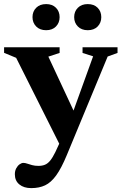

<svg xmlns="http://www.w3.org/2000/svg" viewBox="-24 -684 612 963"><path d="M362 -92.5 285.5 61.5 57 -394 -3.5 -419V-447H275V-418.5L218.5 -400ZM132.5 259.5Q95.5 259.5 73 241Q50.5 222.5 50.5 190Q50.5 173 57.5 160Q64.5 147 74.5 140Q84.5 133 93 133Q102 133 112.8 136.8Q123.5 140.5 137.2 144.2Q151 148 169 148Q187.5 148 201.5 142.2Q215.5 136.5 227.8 121.5Q240 106.5 253.5 79L305.5 -33.5L330 -88.5L443 -401.5L390 -418.5V-447H565.5V-418.5L516 -400.5L311.5 93Q284 159.5 258 195.5Q232 231.5 202.2 245.5Q172.5 259.5 132.5 259.5ZM207.5 -532.5Q176 -532.5 157.5 -551.2Q139 -570 139 -598Q139 -626.5 157.5 -645Q176 -663.5 207.5 -663.5Q238.5 -663.5 256.8 -645Q275 -626.5 275 -598Q275 -570 256.8 -551.2Q238.5 -532.5 207.5 -532.5ZM416 -532.5Q385 -532.5 366.5 -551.2Q348 -570 348 -598Q348 -626.5 366.5 -645Q385 -663.5 416 -663.5Q447.5 -663.5 465.8 -645Q484 -626.5 484 -598Q484 -570 465.8 -551.2Q447.5 -532.5 416 -532.5Z"/></svg>

Font: Newsreader 16pt 16pt
Style: Bold
Weight: 700
Version: Version 1.003